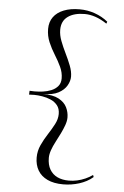

<svg xmlns="http://www.w3.org/2000/svg" viewBox="-62 -860 674 1044"><g transform="rotate(5 274.5 -338.0)"><path d="M329 -816Q352 -816 372.5 -812.5Q393 -809 413 -802Q433 -795 451 -785Q469 -775 485 -762L481 -751Q448 -773 418 -783Q388 -793 360 -793Q302 -793 268 -768.5Q234 -744 234 -696Q234 -667 246 -635.5Q258 -604 274 -571.5Q290 -539 302.5 -507Q315 -475 315 -447Q315 -423 300.5 -398Q286 -373 255 -356.5Q224 -340 171 -340Q226 -340 257.5 -323Q289 -306 302 -279.5Q315 -253 315 -224Q315 -205 307 -182.5Q299 -160 287 -135.5Q275 -111 262 -86.5Q249 -62 241 -39Q233 -16 233 3Q233 41 248 66.5Q263 92 289.5 104.5Q316 117 352 117Q375 117 397.5 112Q420 107 441.5 97.5Q463 88 481 75L485 86Q469 100 450 110Q431 120 410.5 126.5Q390 133 368 136.5Q346 140 323 140Q272 140 237 123.5Q202 107 184.5 77Q167 47 167 7Q167 -29 182 -61.5Q197 -94 216.5 -124Q236 -154 251 -182.5Q266 -211 266 -239Q266 -268 251.5 -286Q237 -304 215 -313.5Q193 -323 168.5 -327Q144 -331 124 -331L96 -330L97 -351L124 -350Q145 -350 169 -353Q193 -356 215 -365Q237 -374 251 -390.5Q265 -407 265 -433Q265 -465 250.5 -496Q236 -527 216.5 -558Q197 -589 182.5 -623Q168 -657 168 -695Q168 -733 187.5 -760Q207 -787 243.5 -801.5Q280 -816 329 -816Z"/></g></svg>

Font: Kalnia Light
Style: Regular
Weight: 300
Designer: Frida Medrano
Foundry: Frida Medrano
Version: Version 1.105